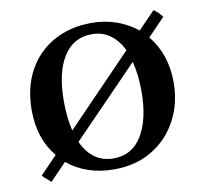

<svg xmlns="http://www.w3.org/2000/svg" viewBox="-64 -567 698 653"><g transform="rotate(-10 285.5 -240.5)"><path d="M535 -470 476 -409Q531 -342 531 -245Q531 -172 499.5 -113.5Q468 -55 412 -21.5Q356 12 281 12Q232 12 191.5 -2Q151 -16 120 -42L63 17Q56 10 48 3.5Q40 -3 34 -10L93 -71Q39 -136 39 -234Q39 -312 70.5 -370Q102 -428 159 -460Q216 -492 290 -492Q337 -492 377 -477.5Q417 -463 448 -438L506 -498Q523 -487 535 -470ZM286 -25Q350 -25 384 -81.5Q418 -138 418 -233Q418 -292 406 -337L177 -101Q194 -64 221 -44.5Q248 -25 286 -25ZM163 -143 392 -380Q375 -415 348 -434.5Q321 -454 285 -454Q221 -454 186.5 -399Q152 -344 152 -246Q152 -188 163 -143Z"/></g></svg>

Font: Tiro Devanagari Sanskrit
Style: Regular
Weight: 400
Designer: Devanagari: John Hudson & Fiona Ross. Latin: John Hudson.
Foundry: Tiro Typeworks Ltd.
Version: Version 1.52